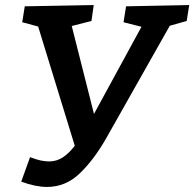

<svg xmlns="http://www.w3.org/2000/svg" viewBox="-20 -722 769 760"><path d="M64 -3 99 -100Q122 -91 140 -87Q158 -83 174 -83Q204 -83 228.5 -99Q253 -115 276 -145L131 -617L68 -634L78 -697L351 -702L342 -639L264 -619L352 -271L540 -616L469 -634L479 -697L729 -702L719 -639L652 -620L400 -174Q352 -90 296 -36Q240 18 166 18Q121 18 64 -3Z"/></svg>

Font: Bitter SemiBold
Style: Italic
Weight: 600
Italic angle: -9°
Designer: Sol Matas, and Bitter project Authors
Foundry: Sol Matas
Version: Version 2.001